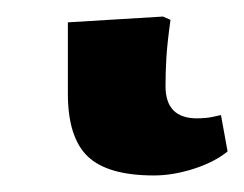

<svg xmlns="http://www.w3.org/2000/svg" viewBox="-20 20 295 232"><path d="M166 232Q110 232 86 209Q62 186 62 133V47L177 40L186 44Q182 73 181 90.5Q180 108 180 124Q180 163 218 163Q222 163 228.5 162.5Q235 162 247 159L255 203Q239 216 214 224Q189 232 166 232Z"/></svg>

Font: Literata SemiBold
Style: Regular
Weight: 600
Designer: Latin by Veronika Burian and Jose Scaglione. Greek by Irene Vlachou. Cyrillic by Vera Evstafieva.
Foundry: TypeTogether
Version: Version 3.103; ttfautohint (v1.8.4.7-5d5b);gftools[0.9.29]